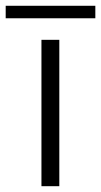

<svg xmlns="http://www.w3.org/2000/svg" viewBox="-88 -641 349 661"><path d="M-68.4 -578.1V-621.1H240.2V-578.1ZM54.7 0V-503.9H116.2V0Z"/></svg>

Font: Post No Bills Jaffna Medium
Style: Regular
Weight: 500
Designer: Kosala Senevirathne, Siva Puranthara, Lasantha Premarathna, Tharique Azeez
Foundry: Mooniak
Version: Version 1.220 ; ttfautohint (v1.6)